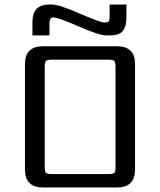

<svg xmlns="http://www.w3.org/2000/svg" viewBox="-20 -826 705 846"><path d="M575 -543V-79Q575 0 496 0H169Q90 0 90 -79V-543Q90 -622 169 -622H496Q575 -622 575 -543ZM489 -90V-532Q489 -552 483.5 -557.5Q478 -563 458 -563H208Q188 -563 182.5 -557.5Q177 -552 177 -532V-90Q177 -70 182.5 -64.5Q188 -59 208 -59H458Q478 -59 483.5 -64.5Q489 -70 489 -90ZM215 -749Q198 -749 198 -726V-670H123V-729Q123 -806 196 -806H210Q240 -806 331 -766.5Q422 -727 438.5 -727Q455 -727 459 -731.5Q463 -736 463 -751V-806H537V-747Q537 -709 521 -689.5Q505 -670 466 -670H448Q417 -670 327 -709.5Q237 -749 215 -749Z"/></svg>

Font: Sarpanch
Style: Regular
Weight: 400
Designer: Manushi Parikh (Devanagari and Latin), Jyotish Sonowal (Devanagari)
Foundry: Indian Type Foundry
Version: Version 2.004;PS 1.0;hotconv 1.0.78;makeotf.lib2.5.61930; tt